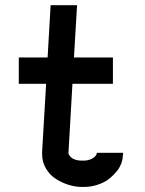

<svg xmlns="http://www.w3.org/2000/svg" viewBox="-20 -716 565 748"><path d="M307.1 -90.3Q325.2 -90.3 340.6 -99.1Q356 -107.9 357.4 -120.6H460Q459 -114.7 458.3 -106.7Q457.5 -98.6 457 -95.7Q456.5 -92.8 455.3 -87.6Q454.1 -82.5 451.9 -77.6Q449.7 -72.8 445.8 -64.9Q444.3 -62 440.9 -56.6Q437.5 -51.3 425.3 -38.1Q413.1 -24.9 398.7 -14.6Q384.3 -4.4 359.6 3.9Q335 12.2 307.1 12.2H297.4Q273.9 12.2 248.3 4.4Q222.7 -3.4 198.7 -18.3Q174.8 -33.2 159.4 -58.8Q144 -84.5 144 -116.2V-124L159.7 -389.6H53.2V-492.2H165.5L177.2 -695.8H280.3L268.1 -492.2H419.9V-389.6H262.2L246.6 -118.2Q246.6 -117.7 247.6 -115.2Q248.5 -112.8 252 -108.4Q255.4 -104 260.5 -100.1Q265.6 -96.2 275.4 -93.3Q285.2 -90.3 297.4 -90.3Z"/></svg>

Font: Anka/Coder Condensed
Style: Bold
Weight: 700
Width: 4
Monospace: yes
Version: Version 001.100